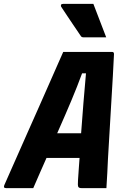

<svg xmlns="http://www.w3.org/2000/svg" viewBox="-49 -967 669 987"><path d="M122 0H-18Q-33 0 -27 -15Q-19 -34 -0.5 -75Q18 -116 42 -171Q66 -226 94 -288.5Q122 -351 150 -414.5Q178 -478 203 -534.5Q228 -591 247 -634.5Q266 -678 276 -700H528Q537 -700 537 -689Q532 -583 523.5 -446.5Q515 -310 506 -150Q505 -114 502.5 -76.5Q500 -39 498 0H370Q357 0 353.5 -6.5Q350 -13 352 -41Q354 -72 356 -100Q358 -128 360 -155H190Q174 -120 157.5 -81.5Q141 -43 122 0ZM373 -590Q348 -522 318 -450.5Q288 -379 245 -282H368Q374 -366 380 -439Q386 -512 393 -590ZM431 -947Q448 -901 464 -861Q480 -821 497 -775H381Q371 -775 367 -781Q341 -820 325 -843Q309 -866 296.5 -885.5Q284 -905 265 -933Q263 -938 265 -942.5Q267 -947 275 -947Z"/></svg>

Font: Recursive Mn Lnr St XBd
Style: Italic
Weight: 800
Italic angle: -15°
Monospace: yes
Version: Version 1.079;hotconv 1.0.112;makeotfexe 2.5.65598; ttfautoh